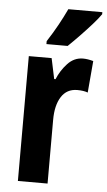

<svg xmlns="http://www.w3.org/2000/svg" viewBox="-54 -802 469 838"><g transform="rotate(5 180.0 -383.0)"><path d="M294 -557Q314 -557 339 -550L327 -411Q309 -418 281 -418Q235 -418 211 -380.5Q187 -343 187 -279V0H57V-547H157L176 -457H182Q198 -496 226.5 -526.5Q255 -557 294 -557ZM360 -757Q347 -738 323 -711Q299 -684 272 -656Q245 -628 222 -606H129V-619Q155 -659 175 -695.5Q195 -732 211 -766H360Z"/></g></svg>

Font: Noto Sans Armenian ExtraCondensed
Style: Bold
Weight: 700
Width: 2
Designer: Monotype Design Team
Foundry: Monotype Imaging Inc.
Version: Version 2.008; ttfautohint (v1.8.4.7-5d5b)